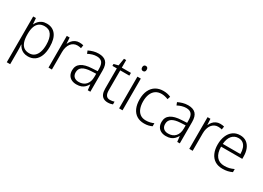

<svg xmlns="http://www.w3.org/2000/svg" viewBox="-14 -1642 3828 2790"><g transform="rotate(30 1900.0 -246.5)"><path d="M309 -542Q404 -542 458 -473.5Q512 -405 512 -269Q512 -179 486.5 -116.5Q461 -54 414.5 -22Q368 10 304 10Q260 10 227.5 -4Q195 -18 173.5 -41Q152 -64 139 -92H135Q137 -67 138 -37.5Q139 -8 139 17V236H82V-532H128L136 -433H139Q152 -462 174.5 -487Q197 -512 230 -527Q263 -542 309 -542ZM300 -493Q245 -493 209.5 -468Q174 -443 156.5 -394.5Q139 -346 139 -276V-266Q139 -190 156 -140Q173 -90 208 -64.5Q243 -39 297 -39Q348 -39 382.5 -67Q417 -95 435 -146.5Q453 -198 453 -270Q453 -378 415 -435.5Q377 -493 300 -493Z M855 -541Q873 -541 890.5 -539Q908 -537 922 -533L914 -480Q899 -484 884 -486.5Q869 -489 852 -489Q818 -489 790.5 -475Q763 -461 743.5 -435Q724 -409 713.5 -373Q703 -337 703 -292V0H646V-532H694L700 -433H703Q716 -463 737 -487.5Q758 -512 788 -526.5Q818 -541 855 -541Z M1179 -541Q1264 -541 1306 -497.5Q1348 -454 1348 -358V0H1305L1295 -90H1292Q1274 -60 1251.5 -37.5Q1229 -15 1196.5 -2.5Q1164 10 1117 10Q1070 10 1035 -7.5Q1000 -25 981 -58Q962 -91 962 -139Q962 -219 1023 -260.5Q1084 -302 1201 -307L1291 -312V-349Q1291 -428 1262 -460.5Q1233 -493 1176 -493Q1138 -493 1102.5 -482.5Q1067 -472 1031 -453L1013 -499Q1049 -517 1091 -529Q1133 -541 1179 -541ZM1208 -265Q1114 -260 1068 -229.5Q1022 -199 1022 -139Q1022 -90 1050.5 -64Q1079 -38 1128 -38Q1205 -38 1248 -85.5Q1291 -133 1291 -217V-269Z M1652 -39Q1673 -39 1692 -42.5Q1711 -46 1725 -51V-5Q1710 1 1689 5.5Q1668 10 1644 10Q1602 10 1572.5 -6.5Q1543 -23 1527.5 -58Q1512 -93 1512 -148V-486H1438V-518L1512 -537L1532 -659H1569V-532H1722V-486H1569V-151Q1569 -96 1589 -67.5Q1609 -39 1652 -39Z M1888 -532V0H1831V-532ZM1860 -729Q1879 -729 1888.5 -717.5Q1898 -706 1898 -686Q1898 -665 1888.5 -653.5Q1879 -642 1860 -642Q1842 -642 1832 -653.5Q1822 -665 1822 -686Q1822 -706 1832 -717.5Q1842 -729 1860 -729Z M2253 10Q2180 10 2128.5 -22.5Q2077 -55 2050 -116Q2023 -177 2023 -263Q2023 -353 2053.5 -415.5Q2084 -478 2138 -510Q2192 -542 2264 -542Q2300 -542 2332.5 -535Q2365 -528 2389 -516L2373 -467Q2348 -478 2318.5 -484.5Q2289 -491 2263 -491Q2205 -491 2164.5 -463.5Q2124 -436 2103 -385Q2082 -334 2082 -264Q2082 -198 2100.5 -147.5Q2119 -97 2157 -69Q2195 -41 2253 -41Q2291 -41 2323.5 -49Q2356 -57 2383 -69V-18Q2358 -6 2326 2Q2294 10 2253 10Z M2680 -541Q2765 -541 2807 -497.5Q2849 -454 2849 -358V0H2806L2796 -90H2793Q2775 -60 2752.5 -37.5Q2730 -15 2697.5 -2.5Q2665 10 2618 10Q2571 10 2536 -7.5Q2501 -25 2482 -58Q2463 -91 2463 -139Q2463 -219 2524 -260.5Q2585 -302 2702 -307L2792 -312V-349Q2792 -428 2763 -460.5Q2734 -493 2677 -493Q2639 -493 2603.5 -482.5Q2568 -472 2532 -453L2514 -499Q2550 -517 2592 -529Q2634 -541 2680 -541ZM2709 -265Q2615 -260 2569 -229.5Q2523 -199 2523 -139Q2523 -90 2551.5 -64Q2580 -38 2629 -38Q2706 -38 2749 -85.5Q2792 -133 2792 -217V-269Z M3217 -541Q3235 -541 3252.5 -539Q3270 -537 3284 -533L3276 -480Q3261 -484 3246 -486.5Q3231 -489 3214 -489Q3180 -489 3152.5 -475Q3125 -461 3105.5 -435Q3086 -409 3075.5 -373Q3065 -337 3065 -292V0H3008V-532H3056L3062 -433H3065Q3078 -463 3099 -487.5Q3120 -512 3150 -526.5Q3180 -541 3217 -541Z M3553 -542Q3617 -542 3660.5 -510.5Q3704 -479 3726 -424Q3748 -369 3748 -298V-259H3392Q3393 -153 3438.5 -96.5Q3484 -40 3569 -40Q3616 -40 3651 -48.5Q3686 -57 3727 -76V-24Q3690 -7 3653 1.5Q3616 10 3567 10Q3492 10 3440 -23Q3388 -56 3360.5 -117.5Q3333 -179 3333 -262Q3333 -343 3359 -406.5Q3385 -470 3434 -506Q3483 -542 3553 -542ZM3553 -494Q3485 -494 3443 -445.5Q3401 -397 3394 -306H3689Q3689 -362 3674.5 -404Q3660 -446 3629.5 -470Q3599 -494 3553 -494Z"/></g></svg>

Font: Noto Sans Display Light
Style: Regular
Weight: 300
Designer: Monotype Design Team
Foundry: Monotype Imaging Inc.
Version: Version 2.003